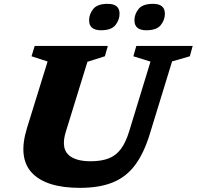

<svg xmlns="http://www.w3.org/2000/svg" viewBox="-20 -940 998 974"><path d="M314 -272Q290 -194 324 -158Q358 -122 439.5 -122Q493.5 -122 530.8 -136.2Q568 -150.5 593 -183.8Q618 -217 635.5 -274.5L743.5 -627.5L656.5 -654.5L671.5 -707H957.5L943 -654.5L853 -628.5L740.5 -262Q710.5 -163.5 665.5 -103Q620.5 -42.5 552.5 -14.8Q484.5 13 385.5 13Q213.5 13 141.8 -63.5Q70 -140 117.5 -292.5L221.5 -628L140 -654.5L156 -707H527L512 -654.5L423.5 -626.5ZM492.5 -786.5Q432 -786.5 432 -837Q432 -868 452.8 -894.2Q473.5 -920.5 526.5 -920.5Q586.5 -920.5 586.5 -870.5Q586.5 -839.5 565.8 -813Q545 -786.5 492.5 -786.5ZM722 -786.5Q662 -786.5 662 -837Q662 -868 682.8 -894.2Q703.5 -920.5 756 -920.5Q816.5 -920.5 816.5 -870.5Q816.5 -839.5 795.8 -813Q775 -786.5 722 -786.5Z"/></svg>

Font: Newsreader Caption
Style: Bold Italic
Weight: 700
Italic angle: -17°
Designer: Hugues Gentile
Foundry: Production Type
Version: Version 1.001